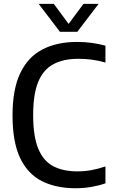

<svg xmlns="http://www.w3.org/2000/svg" viewBox="-20 -967 584 996"><path d="M372 9.5Q270.5 9.5 197.2 -27.5Q124 -64.5 84.5 -147.2Q45 -230 45 -368.5Q45 -503 84.8 -587Q124.5 -671 199.5 -710.2Q274.5 -749.5 380 -749.5Q456 -749.5 527 -730V-642.5Q491 -653 456.5 -657.5Q422 -662 385.5 -662Q309.5 -662 257.2 -634.2Q205 -606.5 178.5 -542.8Q152 -479 152 -370.5Q152 -259 178.8 -195Q205.5 -131 256.8 -104.5Q308 -78 381.5 -78Q417.5 -78 452.5 -84.2Q487.5 -90.5 527 -103.5V-16Q494.5 -4.5 454.5 2.5Q414.5 9.5 372 9.5ZM291 -802 180.5 -947H259L336 -843L413 -947H491.5L381 -802Z"/></svg>

Font: Encode Sans SemiCondensed SemiCondensed Medium
Style: Regular
Weight: 500
Width: 4
Designer: Multiple Designers
Foundry: Impallari Type
Version: Version 3.000; ttfautohint (v1.8.3) -l 8 -r 50 -G 200 -x 14 